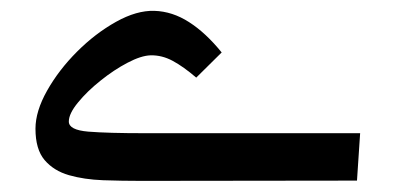

<svg xmlns="http://www.w3.org/2000/svg" viewBox="-20 -333 729 354"><path d="M240.7 0.5Q205.1 0.5 170.2 -0.7Q135.3 -2 107.2 -10Q79.1 -18.1 62.3 -37.8Q45.4 -57.6 45.4 -95.7Q45.4 -127.9 66.9 -166Q88.4 -204.1 122.1 -237.8Q155.8 -271.5 193.8 -292.7Q231.9 -314 264.6 -313Q297.9 -312 328.6 -292.2Q359.4 -272.5 388.7 -236.3L341.8 -189.9Q318.4 -210 298.6 -220.7Q278.8 -231.4 257.8 -231Q240.2 -230.5 215.1 -217.3Q189.9 -204.1 165.3 -184.3Q140.6 -164.6 123.8 -144Q106.9 -123.5 106.9 -108.9Q106.9 -93.3 142.8 -90.3Q178.7 -87.4 247.6 -87.4H644L638.2 0Z"/></svg>

Font: Markazi Text Medium
Style: Regular
Weight: 500
Designer: Borna Izadpanah (Arabic designer), Fiona Ross (Arabic design director) and Florian Runge (Latin designer)
Foundry: Borna Izadpanah and Florian Runge
Version: Version 1.001